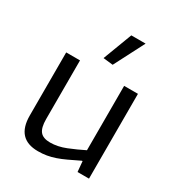

<svg xmlns="http://www.w3.org/2000/svg" viewBox="-190 -925 984 1059"><g transform="rotate(30 302.5 -395.5)"><path d="M266 -616 336 -801H427L328 -609ZM209 10Q72 10 72 -138V-540H160V-166Q160 -112 179 -88.5Q198 -65 243 -65Q291 -65 342 -85.5Q393 -106 441 -130V-540H529V0H456L450 -66H446Q405 -46 374 -31.5Q343 -17 316.5 -8Q290 1 264.5 5.5Q239 10 209 10Z"/></g></svg>

Font: Encode Sans
Style: Regular
Weight: 400
Designer: Pablo Impallari, Andres Torresi
Foundry: Pablo Impallari, Andres Torresi
Version: Version 1.000; ttfautohint (v1.00) -l 8 -r 50 -G 200 -x 14 -